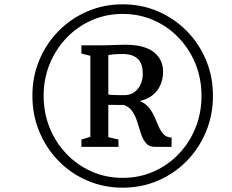

<svg xmlns="http://www.w3.org/2000/svg" viewBox="-20 -931 1076 889"><path d="M130 -487.5Q130 -576.5 162.2 -653.2Q194.5 -730 251.8 -788Q309 -846 385 -878.5Q461 -911 548 -911Q635.5 -911 711.2 -878.5Q787 -846 844.2 -788Q901.5 -730 933.8 -653.2Q966 -576.5 966 -487.5Q966 -398.5 933.8 -321Q901.5 -243.5 844.2 -185.2Q787 -127 711.2 -94.5Q635.5 -62 548 -62Q461 -62 385 -94.5Q309 -127 251.8 -185.2Q194.5 -243.5 162.2 -321Q130 -398.5 130 -487.5ZM182 -487.5Q182 -408.5 209.8 -339.8Q237.5 -271 287.5 -218.8Q337.5 -166.5 404 -137Q470.5 -107.5 548 -107.5Q625.5 -107.5 692 -137Q758.5 -166.5 808.2 -218.8Q858 -271 885.5 -339.8Q913 -408.5 913 -487.5Q913 -566 885.5 -634.5Q858 -703 808.2 -755.2Q758.5 -807.5 692 -837Q625.5 -866.5 548 -866.5Q470.5 -866.5 403.8 -836.8Q337 -807 287.2 -754.8Q237.5 -702.5 209.8 -634Q182 -565.5 182 -487.5ZM398.5 -297.5V-672.5L357 -683V-721H437Q460.5 -721 478 -721.5Q495.5 -722 513.8 -722.8Q532 -723.5 558 -724Q648 -724 691.5 -690.2Q735 -656.5 735 -599.5Q735 -548 707.5 -511.8Q680 -475.5 627.5 -463.5Q655.5 -451 671.2 -430.5Q687 -410 696.8 -387Q706.5 -364 715.5 -343.5Q724.5 -323 737.8 -309Q751 -295 774.5 -294V-251H697.5Q670.5 -251 656 -268Q641.5 -285 633 -311Q624.5 -337 616.2 -364.5Q608 -392 593.8 -414Q579.5 -436 553.5 -445L481.5 -445.5V-296L528.5 -285V-251H357V-285ZM481.5 -493.5Q489 -492 503.2 -491.2Q517.5 -490.5 532.5 -490.5Q547.5 -490.5 556.5 -490.5Q594 -490.5 617.5 -519Q641 -547.5 641 -589Q641 -637.5 617.2 -659.2Q593.5 -681 548 -681Q531.5 -681 516 -680.2Q500.5 -679.5 481.5 -676Z"/></svg>

Font: Merriweather 60pt
Style: Italic
Weight: 400
Italic angle: -7.8°
Version: Version 2.101